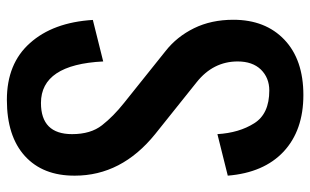

<svg xmlns="http://www.w3.org/2000/svg" viewBox="-198 -726 933 578"><g transform="rotate(90 269.0 -437.5)"><path d="M165.5 -686Q165.5 -612.3 228 -562.5L384.3 -437.5Q509.3 -336.4 509.3 -195.8Q509.8 -99.6 450.2 -45.4Q390.6 8.8 281.2 8.8Q171.9 8.8 110.4 -60.5Q47.9 -129.9 40.5 -250L165.5 -281.2Q174.8 -93.8 290.5 -93.8Q384.3 -93.8 384.3 -187.5Q384.3 -243.7 357.4 -277.8Q330.6 -312 290.5 -343.8L134.3 -468.8Q90.8 -502.9 65.4 -554.7Q40 -606.4 40 -672.9Q40 -769.5 100.1 -826.7Q160.2 -883.8 266.6 -883.8Q373 -883.8 437 -824.2Q500.5 -764.6 509.3 -656.2L384.3 -625Q380.4 -690.4 351.6 -735.8Q323.2 -781.2 252.9 -781.2Q214.8 -781.2 189.9 -755.9Q165.5 -730.5 165.5 -686Z"/></g></svg>

Font: Oswald
Style: Book
Weight: 400
Designer: vernon adams
Foundry: vernon adams
Version: Version 1.000